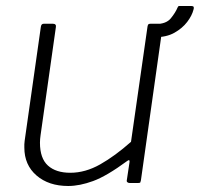

<svg xmlns="http://www.w3.org/2000/svg" viewBox="-20 -609 665 639"><path d="M207 10Q142 10 101.5 -25Q61 -60 61 -118Q61 -123 61 -128.5Q61 -134 62 -140L116 -520Q117 -526 119.5 -528Q122 -530 126 -530H156Q162 -530 164.5 -527Q167 -524 166 -519L115 -159Q114 -152 113.5 -146Q113 -140 113 -134Q113 -82 139.5 -58Q166 -34 214 -34Q264 -34 313.5 -62Q363 -90 416 -137L471 -521Q472 -527 474.5 -528.5Q477 -530 481 -530H511Q516 -530 519 -527Q522 -524 521 -519L449 -9Q448 -4 447 -2Q446 0 440 0H411Q407 0 404 -2.5Q401 -5 402 -9L411 -69Q412 -74 410 -75.5Q408 -77 403 -73Q335 -23 290 -6.5Q245 10 207 10ZM617 -589Q623 -589 624.5 -586Q626 -583 624 -577Q619 -557 603 -536Q587 -515 560.5 -500Q534 -485 494 -485L498 -529Q533 -529 548.5 -548Q564 -567 571 -584Q573 -589 576 -589Q579 -589 582 -589Z"/></svg>

Font: Libre Franklin ExtraLight
Style: Italic
Weight: 250
Italic angle: -8°
Designer: Pablo Impallari, Rodrigo Fuenzalida, Nhung Nguyen
Foundry: Impallari Type
Version: Version 3.000